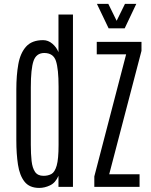

<svg xmlns="http://www.w3.org/2000/svg" viewBox="-20 -944 761 970"><path d="M178.2 5.4Q128.9 5.4 104 -26.1Q79.1 -57.6 70.8 -112.1Q62.5 -166.5 62.5 -234.9V-492.2Q62.5 -563 72.5 -619.4Q82.5 -675.8 111.8 -708.5Q141.1 -741.2 197.8 -741.2Q223.6 -741.2 244.9 -722.9Q266.1 -704.6 275.4 -680.2V-870.6H348.6V0H275.4V-55.7Q260.3 -20.5 232.9 -7.6Q205.6 5.4 178.2 5.4ZM199.7 -55.7Q222.7 -55.7 239.7 -64.9Q256.8 -74.2 266.4 -107.4Q275.9 -140.6 275.9 -211.9V-506.3Q275.9 -595.2 262.7 -635.7Q249.5 -676.3 203.1 -676.3Q163.1 -675.8 149.4 -636Q135.7 -596.2 135.7 -502.9V-212.9Q135.7 -166 139.6 -130.6Q143.6 -95.2 157.2 -75.4Q170.9 -55.7 199.7 -55.7ZM456.5 0V-52.7L617.2 -669.4H468.8V-732.4H694.8V-687L531.7 -63.5H685.1V0ZM528.8 -800.8 469.7 -924.3H527.3L569.3 -838.9L611.3 -924.3H668.5L609.9 -800.8Z"/></svg>

Font: Antonio Thin
Style: Regular
Weight: 250
Designer: Vernon Adams
Foundry: Vernon Adams
Version: Version 1.002